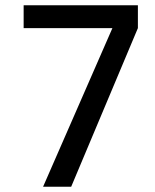

<svg xmlns="http://www.w3.org/2000/svg" viewBox="-20 -694 590 731"><path d="M505 -674V-587L251 17H144L408 -587H70V-674Z"/></svg>

Font: Biryani
Style: Regular
Weight: 400
Designer: Dan Reynolds and Mathieu Réguer
Foundry: Dan Reynolds and Mathieu Réguer
Version: Version 1.004; ttfautohint (v1.1) -l 5 -r 5 -G 72 -x 0 -D la